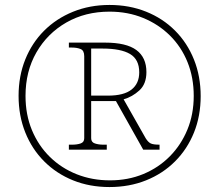

<svg xmlns="http://www.w3.org/2000/svg" viewBox="-20 -745 885 775"><path d="M422 10Q342 10 275 -17Q208 -44 158.5 -93.5Q109 -143 82 -210.5Q55 -278 55 -358Q55 -438 82 -505Q109 -572 158 -621Q207 -670 274.5 -697.5Q342 -725 422 -725Q502 -725 569.5 -698Q637 -671 686.5 -621.5Q736 -572 763 -504.5Q790 -437 790 -357Q790 -277 763 -210Q736 -143 686.5 -93.5Q637 -44 569.5 -17Q502 10 422 10ZM424 -17Q497 -17 558.5 -42.5Q620 -68 665.5 -114Q711 -160 736.5 -222Q762 -284 762 -358Q762 -432 737 -494Q712 -556 666 -601.5Q620 -647 558 -672.5Q496 -698 422 -698Q324 -698 247.5 -654Q171 -610 127 -533.5Q83 -457 83 -358Q83 -282 109 -219.5Q135 -157 181.5 -111.5Q228 -66 290 -41.5Q352 -17 424 -17ZM258 -141V-161H271Q291 -161 305.5 -166Q320 -171 320 -187V-518Q320 -541 305.5 -547Q291 -553 271 -553H258V-573H404Q490 -573 530.5 -543Q571 -513 571 -454Q571 -406 542.5 -380Q514 -354 479 -344L568 -187Q578 -171 588.5 -166Q599 -161 624 -161V-141H558L448 -337H348V-187Q348 -171 363 -166Q378 -161 397 -161H411V-141ZM416 -359Q480 -359 511 -383.5Q542 -408 542 -453Q542 -505 505 -527Q468 -549 394 -549H348V-359Z"/></svg>

Font: Noto Serif Gujarati Thin
Style: Regular
Weight: 250
Version: Version 2.102